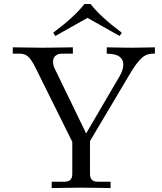

<svg xmlns="http://www.w3.org/2000/svg" viewBox="-20 -954 821 974"><path d="M250 -788.1Q359.4 -870.1 408.2 -933.6H439.5Q488.3 -870.1 597.7 -788.1L586.9 -771.5L423.8 -863.3L260.7 -771.5ZM44.9 -681.6V-713.9Q54.2 -713.9 113.8 -712.9Q173.3 -711.9 197.3 -711.9Q221.2 -711.9 280.8 -712.9Q340.3 -713.9 349.6 -713.9V-681.6H291Q274.4 -681.6 261.7 -671.1Q249 -660.6 249 -642.6Q249 -623 256.8 -607.4L417 -277.3L587.9 -569.3Q605.5 -599.6 605.5 -628.9Q605.5 -651.9 585.9 -666.7Q566.4 -681.6 521.5 -681.6V-713.9Q524.4 -713.9 574.2 -712.9Q624 -711.9 644.5 -711.9Q665 -711.9 713.9 -712.9Q762.7 -713.9 765.6 -713.9V-681.6H754.9Q721.2 -681.6 696.5 -657.7Q671.9 -633.8 643.6 -586.9L436.5 -238.3V-71.3Q436.5 -32.2 474.6 -32.2H541V0Q536.1 0 477.5 -1Q418.9 -2 391.6 -2Q364.3 -2 305.9 -1Q247.6 0 242.2 0V-32.2H308.6Q346.7 -32.2 346.7 -71.3V-234.4L158.2 -614.3Q139.6 -650.9 123.3 -666.3Q106.9 -681.6 82 -681.6Z"/></svg>

Font: Theano Old Style
Style: Regular
Weight: 400
Designer: Alexey Kryukov
Version: Version 2.00